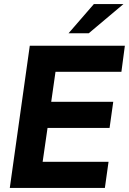

<svg xmlns="http://www.w3.org/2000/svg" viewBox="-20 -921 632 941"><path d="M28 0 126 -697H592L575 -569H252L231 -422H535L517 -294H213L189 -128H512L494 0ZM316 -758 440 -901H585L415 -758Z"/></svg>

Font: Hanken Grotesk ExtraBold
Style: Italic
Weight: 800
Italic angle: -8°
Designer: Alfredo Marco Pradil
Foundry: Hanken Design Co.
Version: Version 3.013